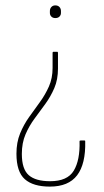

<svg xmlns="http://www.w3.org/2000/svg" viewBox="-20 -508 384 712"><path d="M192 -316Q195 -316 195 -312V-254Q195 -213 181.5 -181.5Q168 -150 148 -122.5Q128 -95 108 -68Q88 -41 74.5 -9.5Q61 22 61 63Q61 119 86.5 141.5Q112 164 166 164Q230 164 253.5 125Q277 86 275 16Q275 13 279 13H293Q295 13 295.5 13.5Q296 14 296 16Q298 100 266 142Q234 184 165 184Q103 184 72 156.5Q41 129 41 62Q41 20 54.5 -13Q68 -46 88 -74Q108 -102 128 -129.5Q148 -157 161.5 -187.5Q175 -218 175 -256V-312Q175 -316 179 -316ZM185 -488Q195 -488 200.5 -482Q206 -476 206 -467V-460Q206 -452 200.5 -446.5Q195 -441 185 -441Q176 -441 170.5 -446.5Q165 -452 165 -460V-467Q165 -476 170.5 -482Q176 -488 185 -488Z"/></svg>

Font: Sofia Sans Condensed Thin
Style: Regular
Weight: 250
Version: Version 4.100